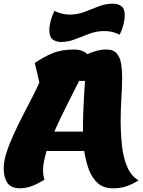

<svg xmlns="http://www.w3.org/2000/svg" viewBox="-26 -993 775 1039"><path d="M83 26Q34 26 14 -3.5Q-6 -33 -6 -82Q-6 -119 8.5 -165Q23 -211 46 -261.5Q69 -312 95 -363Q121 -414 145.5 -461Q170 -508 187 -546Q182 -571 175 -599Q168 -627 162 -652Q207 -683 256 -704Q305 -725 374 -725Q400 -725 418 -718Q436 -711 446 -700Q472 -711 497 -718Q522 -725 550 -725Q588 -725 606 -703.5Q624 -682 629.5 -648.5Q635 -615 635 -578Q635 -521 631 -463Q627 -405 627 -340Q627 -271 634 -206Q641 -141 662 -91Q683 -41 724 -17Q690 4 658.5 15Q627 26 584 26Q535 26 504 -1Q473 -28 455.5 -74Q438 -120 430 -176H226Q217 -145 212 -119.5Q207 -94 207 -74Q207 -42 215 -21Q178 2 146 14Q114 26 83 26ZM268 -281H423Q423 -337 424.5 -382Q426 -427 428.5 -468.5Q431 -510 434 -555H402Q368 -488 332 -416Q296 -344 268 -281ZM305 -766Q277 -766 259 -779.5Q241 -793 241 -829Q241 -875 268 -934Q289 -924 310 -919Q331 -914 351 -914Q394 -914 432.5 -929Q471 -944 508.5 -958.5Q546 -973 585 -973Q613 -973 631 -959.5Q649 -946 649 -910Q649 -864 622 -805Q601 -816 580 -820.5Q559 -825 539 -825Q497 -825 458 -810.5Q419 -796 381.5 -781Q344 -766 305 -766Z"/></svg>

Font: Lemon
Style: Regular
Weight: 400
Designer: Eduardo Rodriguez Tunni
Foundry: Eduardo Rodriguez Tunni
Version: Version 1.003; ttfautohint (v1.8.4.7-5d5b);gftools[0.9.24]